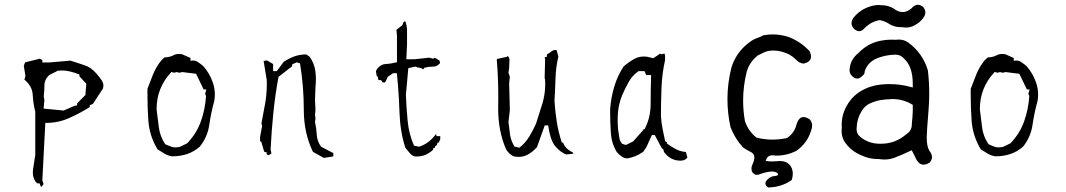

<svg xmlns="http://www.w3.org/2000/svg" viewBox="-20 -678 4549 819"><path d="M154.3 117.7Q155.8 119.1 156.2 119.1Q156.7 119.1 157.2 118.2Q161.1 113.8 166 107.4L160.6 91.3L173.3 -153.8H177.7Q228.5 -153.8 274.7 -174.3Q320.8 -194.8 362.8 -221.2V-229.5L376 -234.4L418.9 -299.8Q420.9 -306.6 420.9 -311.3Q420.9 -315.9 420.9 -317.9Q419.4 -326.7 414.1 -335Q403.8 -350.1 391.1 -364.3Q367.7 -391.6 339.6 -400.1Q311.5 -408.7 280.8 -419.4L190.4 -411.6H160.6V-421.4L149.9 -427.7L87.4 -412.1L81.5 -397.9L88.4 -354L84 -338.4Q117.7 -310.5 119.6 -273.2Q121.6 -235.8 130.4 -201.7V-17.1L121.6 40.5Q120.1 48.8 120.1 57.9Q120.1 66.9 121.8 74.2Q123.5 81.5 125.5 85.9Q129.9 96.2 138.2 104H148.4ZM309.1 -237.3V-229L296.4 -226.1L251.5 -206.5L166 -214.8L169.4 -252.4L166.5 -266.6Q169.4 -288.6 169.4 -313Q169.4 -338.9 189.9 -357.9L227.1 -376.5Q236.3 -377.4 244.6 -377.4Q274.9 -377.4 315.9 -361.3L318.8 -360.4V-352.5L348.1 -320.8L344.2 -272.5Z M896.5 -274.9Q896.5 -301.3 887.7 -326.2Q875 -363.8 847.7 -395.5Q835.9 -405.8 823.7 -413.6Q814.5 -419.9 803.2 -419.9Q800.3 -419.9 792.5 -418.9V-430.7L756.3 -446.8Q750 -447.8 744.1 -447.8Q730.5 -447.8 721.2 -442.9Q704.1 -433.6 681.6 -433.1L668.5 -420.9Q645.5 -392.1 633.1 -361.3Q620.6 -330.6 608.9 -298.8Q608.9 -287.6 608.9 -276.4Q608.9 -218.3 612.8 -163.1Q617.7 -97.7 651.9 -41Q668 -30.8 681.9 -22.5Q695.8 -14.2 713.4 -11.2Q749.5 -11.2 778.8 -21.2Q808.1 -31.2 832.5 -52.7Q865.2 -93.8 872.6 -145Q880.4 -198.2 894 -247.1Q896.5 -261.2 896.5 -274.9ZM746.6 -51.3Q736.8 -49.3 728.8 -49.3Q720.7 -49.3 713.4 -51.3Q700.7 -55.7 684.6 -63Q662.6 -96.2 657.7 -133.8Q648.4 -206.1 647.9 -211.9Q647.9 -258.8 663.8 -298.1Q679.7 -337.4 709.5 -369.1L711.4 -371.1L722.7 -367.7L734.4 -370.6L745.1 -367.7L757.8 -370.6L816.4 -363.3L848.6 -296.4H860.4L855 -278.3L858.9 -268.1Q855 -210.9 836.9 -160.6Q819.3 -109.9 778.8 -66.9Z M1325.7 -306.2Q1329.6 -343.8 1325 -376Q1320.3 -408.2 1301.3 -435.5L1286.6 -445.8Q1258.8 -445.8 1235.8 -437.5Q1212.4 -428.7 1190.4 -414.6L1160.6 -374.5H1158.2H1145V-404.8L1119.1 -420.4L1104.5 -418L1117.7 -336.9Q1118.2 -327.1 1118.2 -321Q1118.2 -314.9 1117.9 -307.6Q1117.7 -300.3 1117.2 -288.6Q1115.7 -264.6 1111.8 -241.2Q1104 -195.8 1095.2 -151.4L1098.1 -140.6L1089.4 -94.2V-74.7H1094.2L1106.9 -30.8L1117.7 -27.8V-19.5L1125.5 -15.6L1137.7 -22.9L1134.3 -41.5Q1138.2 -119.6 1146 -196.8Q1153.8 -273.9 1168 -350.1L1226.1 -395.5V-403.3L1245.6 -412.1L1259.8 -407.7Q1275.9 -309.1 1275.9 -209.7Q1275.9 -110.4 1314.9 -30.3L1361.3 -4.4L1401.9 -10.7V-24.9L1349.6 -52.2Q1332.5 -75.7 1331.1 -104Q1329.6 -132.3 1323.7 -157.2L1325.7 -171.9L1323.7 -189.5L1325.7 -207L1323.7 -252.9Z M1827.6 -39.1V-46.4H1834L1835.9 -53.7L1843.8 -59.1L1846.2 -69.8H1851.6L1857.9 -84V-97.2H1841.8L1840.3 -106.9Q1824.2 -85 1806.2 -71.8Q1788.1 -58.6 1767.6 -52.2L1746.1 -56.6Q1724.1 -106.4 1718.8 -162.8Q1713.4 -219.2 1711.4 -273.4Q1711.4 -273.9 1721.7 -387.2L1751.5 -394Q1758.8 -391.1 1762.2 -390.1Q1766.6 -389.2 1769 -389.2Q1777.3 -388.2 1785.6 -382.3L1791.5 -389.6Q1811 -394 1829.6 -394Q1844.7 -394 1857.4 -409.2L1854.5 -419.9L1835 -431.6L1827.6 -427.7L1811 -432.1L1749 -425.3H1713.4L1716.3 -491.2V-546.9Q1716.3 -569.3 1708 -588.4L1700.7 -583L1696.3 -570.3L1670.9 -550.8L1673.3 -527.3V-412.6Q1646 -405.8 1623.5 -404.8Q1604 -403.8 1587.9 -383.3L1583.5 -373.5L1587.4 -352.1H1591.3L1594.2 -336.4H1601.6Q1605.5 -336.4 1607.7 -334Q1609.9 -331.5 1610.8 -327.6L1618.7 -325.7L1623.5 -327.6L1634.3 -350.6L1656.7 -365.7H1672.9Q1681.2 -282.7 1684.1 -198.2Q1687 -115.7 1709 -47.9Q1719.2 -34.7 1725.3 -28.1Q1731.4 -21.5 1731.9 -20.5Q1741.7 -11.2 1754.9 -10.3Q1776.4 -10.3 1793.5 -17.1Q1810.5 -23.9 1827.6 -39.1Z M2105.5 -264.6 2105 -213.9Q2105 -119.1 2138.7 -41Q2148.9 -25.4 2160.2 -17.3Q2171.4 -9.3 2184.6 -9.3L2192.4 -8.8Q2212.9 -8.8 2230.5 -18.1Q2251 -28.8 2270.5 -50.3L2303.7 -143.1H2306.6H2318.4Q2321.8 -117.2 2328.6 -94.7Q2335 -72.3 2347.2 -55.7Q2372.1 -26.4 2397 -19L2425.3 -22.5V-26.4Q2411.6 -33.2 2399.9 -43Q2387.7 -53.2 2381.8 -69.8H2376.5Q2361.8 -115.2 2355 -158.4Q2348.1 -201.7 2345.2 -247.1Q2348.1 -295.9 2349.6 -343.8Q2351.1 -391.6 2361.8 -437.5L2354 -464.4Q2351.1 -464.8 2348.1 -464.8Q2340.8 -464.8 2334 -460Q2323.2 -451.2 2313 -445.8V-436L2303.7 -434.1L2305.2 -422.9L2303.2 -344.2L2305.2 -337.4Q2305.7 -328.1 2305.7 -319.6Q2305.7 -311 2304.9 -298.6Q2304.2 -286.1 2301.5 -270.3Q2298.8 -254.4 2294.4 -238.8Q2280.8 -193.8 2266.6 -150.9Q2254.9 -124 2237.8 -95.7Q2220.2 -67.4 2197.3 -49.3L2195.3 -47.9L2174.8 -52.7Q2159.7 -76.7 2155.8 -103Q2151.9 -129.4 2148.9 -157.2L2154.8 -208L2151.9 -323.2L2154.8 -350.1L2148.9 -367.7L2151.9 -388.2Q2151.9 -402.8 2152.6 -411.4Q2153.3 -419.9 2153.3 -421.4Q2153.3 -431.6 2146 -439H2144V-436L2099.6 -426.3L2099.1 -422.9Q2105.5 -345.2 2105.5 -264.6Z M2824.7 -65.9V-71.3L2817.4 -75.2Q2812 -99.6 2806.6 -126.7Q2801.3 -153.8 2799.3 -181.6Q2799.3 -244.1 2801.8 -304.4Q2804.2 -364.7 2816.9 -421.4V-439Q2816.9 -444.3 2814.5 -449.2L2800.3 -446.8L2794.4 -449.2L2787.6 -443.4L2766.6 -429.7L2740.2 -436Q2733.9 -437 2727.1 -437Q2704.6 -437 2686 -426.8Q2662.1 -413.6 2640.1 -394.5Q2614.3 -355.5 2600.6 -309.6Q2586.4 -263.7 2582.5 -210.9Q2582.5 -161.1 2585.4 -113.3Q2588.4 -65.9 2610.8 -29.8Q2620.1 -18.1 2632.3 -10.3Q2643.6 -2.4 2656.7 -2.4Q2673.8 -5.4 2690.2 -12Q2706.5 -18.6 2723.6 -30.3L2737.3 -50.3L2760.7 -102.1H2763.7H2770.5H2772.9L2802.2 -46.9L2809.6 -40.5L2812.5 -29.3Q2840.3 7.3 2881.8 7.3Q2891.6 7.3 2897.9 4.9Q2905.8 1.5 2912.1 -5.9L2905.8 -29.8Q2885.3 -30.8 2865.7 -40.5Q2845.2 -50.8 2824.7 -65.9ZM2616.7 -124.5Q2614.7 -146 2614.7 -164.8Q2614.7 -183.6 2616.2 -200.2Q2619.6 -235.4 2632.8 -269V-269.5Q2645.5 -298.8 2661.1 -327.1Q2677.2 -356.4 2702.6 -373.5L2703.6 -374.5H2729.5L2736.3 -357.9H2757.3Q2755.4 -294.9 2755.4 -235.8Q2755.4 -176.8 2730.5 -128.9L2729 -126.5H2724.1V-123.5L2680.7 -74.7L2649.9 -59.6L2634.3 -64.5L2633.3 -65.4Q2623.5 -76.2 2621.6 -92Q2619.6 -107.9 2616.7 -124.5Z M3245.1 104Q3245.1 115.2 3256.8 121.6Q3312.5 121.1 3357.4 89.8Q3361.8 75.2 3361.8 63.2Q3361.8 51.3 3357.9 40.8Q3354 30.3 3346.2 22.9Q3332 8.8 3307.1 8.8Q3301.8 8.8 3292.7 9.8Q3283.7 10.7 3272.5 10.7Q3261.2 10.7 3246.1 8.3L3248 3.4Q3250.5 -3.9 3254.9 -8.3Q3262.7 -15.6 3274.9 -15.6Q3280.8 -15.6 3287.6 -14.2Q3289.6 -14.2 3291.5 -14.2Q3336.4 -14.2 3376.5 -34.2Q3422.9 -66.4 3439.5 -119.6Q3444.3 -131.3 3444.3 -142.1Q3444.3 -156.2 3434.6 -168.5Q3418.9 -178.7 3408.2 -178.7Q3397.5 -178.7 3390.6 -171.4Q3382.8 -163.6 3377.4 -146.5Q3368.2 -109.4 3336.4 -88.9H3335.4Q3305.2 -82.5 3273.7 -82.5Q3242.2 -82.5 3207 -90.8Q3171.9 -118.7 3157.7 -161.1Q3149.9 -205.1 3149.9 -249Q3149.9 -311.5 3165.5 -373Q3169.9 -388.7 3178.2 -402.8Q3191.4 -424.8 3212.4 -441.4Q3223.6 -447.3 3239.7 -454.8Q3255.9 -462.4 3277.8 -462.4Q3299.3 -462.4 3318.4 -456.5Q3350.1 -448.2 3374.5 -424.8Q3387.7 -408.7 3407.7 -406.7Q3424.3 -410.6 3431.9 -418.2Q3439.5 -425.8 3439.5 -436.3Q3439.5 -446.8 3433.6 -459.5Q3396.5 -499.5 3346.2 -519.5Q3311.5 -531.2 3276.4 -531.2Q3255.9 -531.2 3235.4 -527.3Q3227.5 -522 3208 -515.1Q3189 -508.8 3163.1 -486.8Q3118.2 -447.8 3100.1 -390.6Q3083 -322.8 3083 -254.9Q3083 -195.3 3096.2 -135.3Q3115.2 -86.4 3149.4 -49.3Q3164.6 -38.1 3179.7 -31.2Q3197.8 -23.4 3197.8 -7.3Q3197.8 6.8 3189.5 23.9Q3185.5 32.2 3185.5 39.8Q3185.5 47.4 3187.5 53.7Q3196.3 67.9 3208.5 67.9Q3215.8 67.9 3225.1 63.5Q3254.9 53.7 3272.9 53.7Q3282.7 53.7 3288.6 56.2Q3294.4 58.6 3296.9 61L3298.3 64Q3298.8 64.9 3298.8 66.4Q3298.8 67.9 3296.9 69.3Q3293.9 72.3 3282.2 73.2Q3262.2 74.7 3246.1 96.7Q3245.1 100.6 3245.1 104Z M3739.7 -655.8Q3732.9 -656.7 3727.1 -656.7Q3721.2 -656.7 3715.3 -655.8Q3704.6 -654.8 3692.9 -650.9Q3648.9 -637.7 3620.6 -602.1Q3612.3 -590.3 3612.3 -578.6Q3612.3 -566.9 3622.1 -555.7Q3634.3 -544.9 3645 -544.9Q3657.2 -544.9 3669.4 -559.6Q3669.4 -559.6 3669.9 -559.6Q3696.3 -585.9 3732.4 -592.3Q3752.4 -588.4 3770 -578.1Q3770 -578.1 3770 -577.6Q3793.5 -562 3822.8 -562Q3825.7 -562 3829.6 -562Q3837.9 -560.5 3845.7 -560.5Q3864.3 -560.5 3881.8 -570.3Q3890.1 -574.7 3895.5 -578.6Q3909.2 -588.4 3920.4 -604.5Q3927.2 -614.7 3927.2 -625.2Q3927.2 -635.7 3918.5 -647.5Q3906.7 -657.7 3895.5 -657.7Q3881.8 -657.7 3868.2 -642.6Q3849.6 -626.5 3830.6 -626.5Q3811 -626.5 3791.5 -642.1Q3768.1 -655.8 3740.2 -655.8ZM3814 -509.3Q3808.1 -509.3 3800.8 -508.3Q3793 -508.8 3784.2 -508.8Q3758.3 -508.8 3732.4 -503.4Q3680.2 -492.2 3641.6 -451.7Q3606.9 -424.3 3604 -381.3Q3604 -378.9 3604 -377.4Q3604 -363.8 3614.3 -354Q3626 -342.8 3636.5 -342.8Q3647 -342.8 3658.2 -354Q3664.6 -358.4 3666.5 -363.3Q3668.5 -368.2 3668.5 -373V-374Q3675.8 -395 3689 -408.2Q3702.1 -421.4 3720.7 -429.2Q3757.8 -443.8 3795.9 -444.8Q3797.9 -444.8 3800.3 -444.8Q3822.8 -444.8 3837.4 -426.8Q3873.5 -393.1 3873.5 -321.3Q3873.5 -315.9 3873.5 -304.7L3868.2 -306.2Q3822.3 -319.3 3774.9 -319.3Q3739.7 -319.3 3710.9 -313Q3689 -308.1 3669.9 -298.8Q3669.9 -298.8 3669.9 -298.8Q3619.1 -275.9 3591.8 -226.6Q3570.3 -188.5 3570.3 -146Q3570.3 -139.6 3570.8 -132.8Q3569.8 -126 3569.8 -119.6Q3569.8 -96.2 3581.1 -75.7Q3608.4 -33.7 3656.2 -14.6Q3688.5 0.5 3725.1 0.5Q3727.1 0.5 3730 0.5Q3742.2 2.4 3753.4 2.4Q3777.3 2.4 3799.3 -6.8Q3823.7 -15.6 3869.1 -37.1L3882.8 -10.3Q3889.6 6.3 3898.7 15.4Q3907.7 24.4 3919.7 24.4Q3931.6 24.4 3946.3 15.1Q3955.6 3.4 3955.6 -8.3Q3955.6 -21 3943.8 -35.6Q3933.1 -54.2 3933.1 -91.3Q3933.1 -116.2 3940.9 -209.5Q3943.8 -244.1 3943.8 -278.8Q3943.8 -328.6 3938 -377.9Q3916 -451.7 3853 -497.6Q3835.4 -509.3 3814 -509.3ZM3873.5 -231V-203.1Q3872.6 -176.8 3869.6 -151.4Q3869.6 -149.4 3869.6 -147.5Q3869.6 -119.6 3844.2 -104Q3798.3 -64.9 3738.3 -64.9Q3736.8 -64.9 3735.4 -64.9Q3733.9 -64.9 3732.4 -64.9Q3684.6 -64.9 3648.4 -95.2Q3633.8 -107.9 3633.8 -127Q3633.8 -130.4 3634.3 -134.3Q3635.3 -171.4 3655.3 -203.6Q3668.9 -227.1 3690.9 -236.8Q3712.4 -246.6 3733.4 -250.5Q3754.4 -254.4 3786.1 -255.4Q3788.1 -255.4 3790.5 -255.4Q3820.3 -255.4 3852.1 -242.2Z M4408.2 -274.9Q4408.2 -301.3 4399.4 -326.2Q4386.7 -363.8 4359.4 -395.5Q4347.7 -405.8 4335.4 -413.6Q4326.2 -419.9 4314.9 -419.9Q4312 -419.9 4304.2 -418.9V-430.7L4268.1 -446.8Q4261.7 -447.8 4255.9 -447.8Q4242.2 -447.8 4232.9 -442.9Q4215.8 -433.6 4193.4 -433.1L4180.2 -420.9Q4157.2 -392.1 4144.8 -361.3Q4132.3 -330.6 4120.6 -298.8Q4120.6 -287.6 4120.6 -276.4Q4120.6 -218.3 4124.5 -163.1Q4129.4 -97.7 4163.6 -41Q4179.7 -30.8 4193.6 -22.5Q4207.5 -14.2 4225.1 -11.2Q4261.2 -11.2 4290.5 -21.2Q4319.8 -31.2 4344.2 -52.7Q4377 -93.8 4384.3 -145Q4392.1 -198.2 4405.8 -247.1Q4408.2 -261.2 4408.2 -274.9ZM4258.3 -51.3Q4248.5 -49.3 4240.5 -49.3Q4232.4 -49.3 4225.1 -51.3Q4212.4 -55.7 4196.3 -63Q4174.3 -96.2 4169.4 -133.8Q4160.2 -206.1 4159.7 -211.9Q4159.7 -258.8 4175.5 -298.1Q4191.4 -337.4 4221.2 -369.1L4223.1 -371.1L4234.4 -367.7L4246.1 -370.6L4256.8 -367.7L4269.5 -370.6L4328.1 -363.3L4360.4 -296.4H4372.1L4366.7 -278.3L4370.6 -268.1Q4366.7 -210.9 4348.6 -160.6Q4331.1 -109.9 4290.5 -66.9Z"/></svg>

Font: Bakudai
Style: Light
Weight: 300
Version: Version 1.48